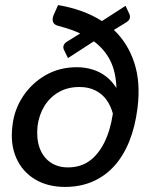

<svg xmlns="http://www.w3.org/2000/svg" viewBox="-20 -730 599 757"><path d="M236 7Q168 7 118 -23Q68 -53 44 -107.5Q20 -162 29 -234Q36 -298 71 -350.5Q106 -403 160.5 -434Q215 -465 283 -465Q315 -465 344.5 -456Q374 -447 397.5 -429Q421 -411 439 -383Q437 -447 414.5 -491.5Q392 -536 350 -567L248 -501L232 -534Q228 -543 231 -551Q234 -559 243 -565L296 -598Q282 -605 261 -612.5Q240 -620 210 -628Q193 -632 189 -644Q185 -656 192 -672L209 -710Q257 -702 300.5 -686.5Q344 -671 382 -647L475 -707L490 -675Q494 -666 491.5 -657.5Q489 -649 478 -642L429 -612Q484 -560 509.5 -482.5Q535 -405 522 -303Q513 -231 490 -173.5Q467 -116 431 -76Q395 -36 346 -14.5Q297 7 236 7ZM248 -70Q297 -70 332 -95Q367 -120 391 -167.5Q415 -215 425 -282Q417 -312 400.5 -335.5Q384 -359 357 -373Q330 -387 293 -387Q247 -387 212 -367Q177 -347 155.5 -312.5Q134 -278 128 -233Q123 -184 136 -147.5Q149 -111 178 -90.5Q207 -70 248 -70Z"/></svg>

Font: Aleo Medium
Style: Italic
Weight: 500
Italic angle: -7°
Designer: Alessio Laiso
Foundry: Alessio Laiso
Version: Version 2.001;gftools[0.9.29]